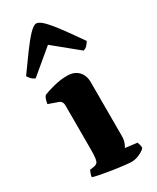

<svg xmlns="http://www.w3.org/2000/svg" viewBox="-206 -841 732 898"><g transform="rotate(-30 159.5 -392.0)"><path d="M224 0Q213 0 185.5 -3Q158 -6 125.5 -11Q93 -16 65 -21.5Q37 -27 25 -31Q25 -38 28.5 -48Q32 -58 35 -65L60 -69Q70 -71 75.5 -76.5Q81 -82 83.5 -98Q86 -114 86 -147V-385Q86 -395 81 -402.5Q76 -410 67 -413L16 -431Q18 -443 21 -453.5Q24 -464 31 -472Q49 -480 87 -490Q125 -500 161 -500Q200 -500 221.5 -477.5Q243 -455 243 -419V-128Q243 -107 237 -92Q231 -77 227 -72L291 -64Q293 -59 295.5 -50.5Q298 -42 298 -32Q293 -25 279.5 -17Q266 -9 251.5 -4.5Q237 0 224 0ZM29 -563Q17 -567 8.5 -576Q0 -585 -5 -594Q32 -646 63.5 -689Q95 -732 119.5 -758Q144 -784 159 -784Q175 -784 199.5 -758.5Q224 -733 255.5 -690Q287 -647 323 -595Q319 -588 310.5 -577.5Q302 -567 288 -563L157 -670Z"/></g></svg>

Font: Texturina Medium 12pt ExtraBold
Style: Regular
Weight: 800
Version: Version 1.002